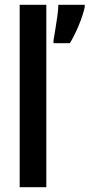

<svg xmlns="http://www.w3.org/2000/svg" viewBox="-20 -831 373 800"><path d="M173 -51H62V-811H173ZM333 -801Q325 -765 307 -722.5Q289 -680 271 -651H203V-663Q205 -676 210 -705Q215 -734 219 -763.5Q223 -793 223 -811H333Z"/></svg>

Font: Noto Sans Tamil UI ExtraCondensed SemiBold
Style: Regular
Weight: 600
Width: 2
Designer: Jelle Bosma - Monotype Design Team
Foundry: Monotype Imaging Inc.
Version: Version 2.004; ttfautohint (v1.8.4.7-5d5b)